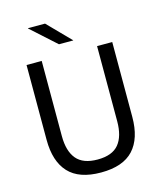

<svg xmlns="http://www.w3.org/2000/svg" viewBox="-122 -914 855 1015"><g transform="rotate(-15 305.0 -406.5)"><path d="M305 12Q185 12 127.8 -49.8Q70.5 -111.5 70.5 -229.5V-639H153.5V-227.5Q153.5 -145.5 189.5 -102.2Q225.5 -59 305 -59Q385 -59 420.8 -102.2Q456.5 -145.5 456.5 -227.5V-639H539.5V-229.5Q539.5 -111.5 482.5 -49.8Q425.5 12 305 12ZM221.5 -825 342.5 -701.5V-700.5H264.5L128 -823.5V-825Z"/></g></svg>

Font: Anek Gujarati
Style: Regular
Weight: 400
Designer: Mrunmayee Ghaisas (Gujarati), Yesha Goshar (Latin)
Foundry: Ek Type
Version: Version 1.003